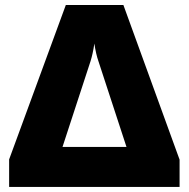

<svg xmlns="http://www.w3.org/2000/svg" viewBox="-20 -739 746 759"><path d="M16.1 -108.9 240.2 -719.2H467.8L689.9 -107.9V0H16.1ZM353 -566.9Q347.2 -526.9 337.9 -497.1L227.1 -158.2H480L369.1 -497.1Q359.4 -524.4 353 -566.9Z"/></svg>

Font: Open Sans ExtBd
Style: Bold
Weight: 800
Foundry: Ascender Corporation
Version: Version 1.10